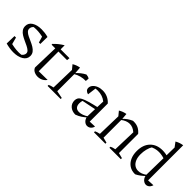

<svg xmlns="http://www.w3.org/2000/svg" viewBox="125 -1700 2652 2652"><g transform="rotate(45 1450.5 -374.5)"><path d="M215 7Q182 7 144 1.5Q106 -4 66 -15L93 -71Q139 -59 182.5 -52Q226 -45 269 -45Q285 -45 301 -46.5Q317 -48 333 -50L300 -36Q322 -45 338.5 -66Q355 -87 355 -111Q355 -135 334.5 -153Q314 -171 282.5 -186.5Q251 -202 215.5 -218Q180 -234 148 -253.5Q116 -273 96 -300.5Q76 -328 76 -366Q76 -427 129.5 -461Q183 -495 270 -495Q299 -495 332.5 -491Q366 -487 401 -477L383 -418Q339 -430 299 -436Q259 -442 224 -442Q208 -442 192.5 -441Q177 -440 159 -438L184 -448Q162 -438 151.5 -419Q141 -400 141 -380Q141 -354 161 -334.5Q181 -315 213 -299.5Q245 -284 280.5 -268.5Q316 -253 348 -233.5Q380 -214 400 -187.5Q420 -161 420 -124Q420 -63 363 -28Q306 7 215 7ZM66 -15 70 -164H99L138 -16ZM371 -339 330 -478 401 -477 399 -339Z M650 -564V-485H823L818 -442H650V-57L822 -59Q807 -37 786.5 -22Q766 -7 741.5 0.5Q717 8 692 8Q654 8 622 -8Q590 -24 577 -57L588 -442H516V-457Q545 -488 578 -514.5Q611 -541 650 -564Z M1205 -422Q1107 -425 1020 -373V-390Q1049 -423 1081 -448Q1113 -473 1148 -491Q1165 -490 1180 -485.5Q1195 -481 1209 -472ZM880 0V-20Q895 -27 911.5 -33Q928 -39 953 -43L962 -394L911 -456Q961 -487 1018 -496L1026 -388V-43L1136 -21V0Z M1656 6Q1626 6 1600.5 -17Q1575 -40 1565 -84L1576 -391Q1510 -445 1414 -445Q1395 -445 1375.5 -442Q1356 -439 1338 -434L1375 -454L1357 -313Q1328 -320 1312 -337Q1296 -354 1296 -378Q1296 -410 1318.5 -437Q1341 -464 1379.5 -479.5Q1418 -495 1465 -495Q1517 -495 1561.5 -474.5Q1606 -454 1640 -416V-63L1740 -67Q1735 -44 1722.5 -27.5Q1710 -11 1692.5 -2.5Q1675 6 1656 6ZM1430 10Q1364 9 1324 -27Q1284 -63 1284 -121Q1284 -149 1296.5 -170.5Q1309 -192 1342.5 -209.5Q1376 -227 1436.5 -245Q1497 -263 1591 -284V-241L1346 -191L1370 -204Q1364 -188 1361.5 -171Q1359 -154 1359 -140Q1359 -98 1379.5 -74.5Q1400 -51 1442 -51Q1473 -51 1508 -64Q1543 -77 1582 -104V-87Q1549 -55 1513 -31Q1477 -7 1430 10Z M1786 0V-20Q1800 -27 1817 -32.5Q1834 -38 1859 -43L1868 -394L1817 -456Q1867 -487 1924 -496L1932 -401V-41L2009 -21V0ZM2088 0V-20Q2102 -27 2119 -33Q2136 -39 2160 -43L2170 -384L2233 -416V-41L2311 -21V0ZM1925 -381 1924 -401Q1953 -433 1985.5 -455.5Q2018 -478 2053 -493Q2059 -494 2064.5 -494Q2070 -494 2074 -494Q2121 -494 2160 -475.5Q2199 -457 2233 -416L2170 -384Q2115 -433 2053 -433Q1989 -433 1925 -381Z M2588 8Q2528 8 2482.5 -22Q2437 -52 2411.5 -106.5Q2386 -161 2386 -235Q2386 -357 2453 -426Q2520 -495 2633 -495Q2663 -495 2696 -489.5Q2729 -484 2764 -474L2752 -414Q2677 -443 2614 -443Q2576 -443 2542 -433.5Q2508 -424 2474 -405L2502 -425Q2479 -388 2467 -340Q2455 -292 2455 -240Q2455 -181 2473 -139Q2491 -97 2522.5 -75.5Q2554 -54 2595 -54Q2624 -54 2655.5 -66Q2687 -78 2721 -103V-81Q2695 -56 2664 -32.5Q2633 -9 2598 8Q2595 8 2593 8Q2591 8 2588 8ZM2804 6Q2784 6 2764.5 -5.5Q2745 -17 2731 -38Q2717 -59 2712 -90L2722 -639L2672 -706Q2698 -721 2724.5 -730.5Q2751 -740 2784 -745V-59L2884 -64Q2877 -41 2865 -25.5Q2853 -10 2837 -2Q2821 6 2804 6ZM2746 -758 2745 -759H2746Z"/></g></svg>

Font: Piazzolla Thin Light
Style: Regular
Weight: 300
Version: Version 2.005